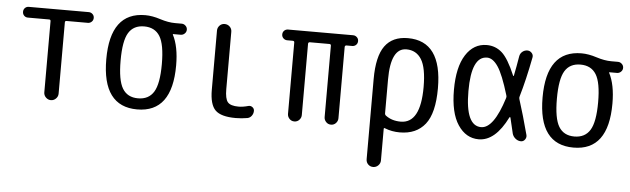

<svg xmlns="http://www.w3.org/2000/svg" viewBox="-48 -703 3595 1096"><g transform="rotate(5 1750.0 -155.0)"><path d="M78.1 -458Q65.4 -458 56.6 -466.8Q47.9 -475.6 47.9 -488.8Q47.9 -502 56.6 -510.7Q65.4 -519.5 78.1 -519.5H421.9Q434.6 -519.5 443.8 -510.7Q453.1 -502 453.1 -488.8Q453.1 -475.6 443.8 -466.8Q434.6 -458 421.9 -458H299.8Q291 -458 291 -449.2V-41Q291 -24.4 278.8 -12.2Q266.6 0 250 0Q233.4 0 221.2 -12.2Q209 -24.4 209 -41V-449.2Q209 -458 200.2 -458Z M834.5 -419.4Q805.7 -465.8 744.6 -465.8Q683.6 -465.8 655.3 -419.4Q627 -373 627 -260.3Q627 -147.5 655.3 -100.6Q683.6 -53.7 744.6 -53.7Q805.7 -53.7 834.5 -100.6Q863.3 -147.5 863.3 -260.3Q863.3 -373 834.5 -419.4ZM745.1 -530.3Q785.2 -530.3 832 -515.1Q878.9 -500 918 -500H956.1Q968.8 -500 978.5 -490.7Q988.3 -481.4 988.3 -468.3Q988.3 -455.1 978.5 -445.8Q968.8 -436.5 956.1 -436.5H912.1Q911.1 -436.5 911.1 -435.5V-433.6Q945.3 -368.2 945.3 -259.8Q945.3 9.8 745.1 9.8Q544.9 9.8 544.9 -260.3Q544.9 -530.3 745.1 -530.3Z M1309.6 9.8Q1225.6 9.8 1192.9 -22.5Q1160.2 -54.7 1160.2 -139.6V-478.5Q1160.2 -495.1 1171.9 -507.3Q1183.6 -519.5 1200.7 -519.5Q1217.8 -519.5 1230 -507.8Q1242.2 -496.1 1242.2 -478.5V-150.4Q1242.2 -94.7 1258.3 -75.7Q1274.4 -56.6 1320.3 -56.6Q1345.7 -56.6 1377 -65.4Q1389.6 -68.4 1399.9 -60.5Q1410.2 -52.7 1410.2 -40Q1410.2 -24.4 1400.9 -11.7Q1391.6 1 1377 3.9Q1343.8 9.8 1309.6 9.8Z M1564.5 -458Q1551.8 -458 1542.5 -466.8Q1533.2 -475.6 1533.2 -488.8Q1533.2 -502 1542 -510.7Q1550.8 -519.5 1564.5 -519.5H1936.5Q1949.2 -519.5 1958.5 -510.7Q1967.8 -502 1967.8 -488.8Q1967.8 -475.6 1959 -466.8Q1950.2 -458 1936.5 -458H1904.3Q1895.5 -458 1894.5 -449.2V-40Q1894.5 -24.4 1883.3 -12.2Q1872.1 0 1855 0Q1837.9 0 1826.7 -12.2Q1815.4 -24.4 1815.4 -40V-449.2Q1815.4 -458 1805.7 -458H1694.3Q1685.5 -458 1684.6 -449.2V-40Q1684.6 -24.4 1673.3 -12.2Q1662.1 0 1645 0Q1627.9 0 1616.7 -12.2Q1605.5 -24.4 1605.5 -40V-449.2Q1605.5 -458 1595.7 -458Z M2157.2 -285.2V-91.8Q2157.2 -83 2164.1 -78.1Q2199.2 -51.8 2250 -51.8Q2363.3 -51.8 2363.3 -259.8Q2363.3 -370.1 2333.5 -418Q2303.7 -465.8 2247.1 -465.8Q2157.2 -465.8 2157.2 -285.2ZM2075.2 178.7V-280.3Q2075.2 -411.1 2118.7 -470.7Q2162.1 -530.3 2250 -530.3Q2445.3 -530.3 2445.3 -259.8Q2445.3 -117.2 2395 -53.7Q2344.7 9.8 2250 9.8Q2204.1 9.8 2165 -5.9Q2157.2 -9.8 2157.2 -2V178.7Q2157.2 195.3 2145 207.5Q2132.8 219.7 2115.7 219.7Q2098.6 219.7 2086.9 208Q2075.2 196.3 2075.2 178.7Z M2710 -459Q2620.1 -459 2620.1 -259.8Q2620.1 -60.5 2710 -60.5Q2782.2 -60.5 2837.9 -238.3Q2840.8 -246.1 2837.9 -253.9Q2802.7 -371.1 2772.9 -415Q2743.2 -459 2710 -459ZM2702.1 9.8Q2628.9 9.8 2583 -59.1Q2537.1 -127.9 2537.1 -259.8Q2537.1 -389.6 2582 -460Q2627 -530.3 2702.1 -530.3Q2752 -530.3 2789.1 -497.6Q2826.2 -464.8 2866.2 -370.1Q2869.1 -364.3 2871.1 -370.1Q2881.8 -422.9 2891.6 -482.4Q2894.5 -499 2907.2 -509.3Q2919.9 -519.5 2935.5 -519.5Q2950.2 -519.5 2960.4 -508.3Q2970.7 -497.1 2967.8 -482.4Q2942.4 -350.6 2914.1 -254.9Q2911.1 -246.1 2914.1 -238.3Q2941.4 -153.3 2971.7 -39.1Q2975.6 -25.4 2966.8 -12.7Q2958 0 2943.4 0Q2926.8 0 2912.6 -11.2Q2898.4 -22.5 2893.6 -39.1Q2891.6 -46.9 2883.8 -80.6Q2876 -114.3 2872.1 -129.9Q2871.1 -131.8 2869.1 -131.8Q2867.2 -131.8 2866.2 -129.9Q2796.9 9.8 2702.1 9.8Z M3334.5 -419.4Q3305.7 -465.8 3244.6 -465.8Q3183.6 -465.8 3155.3 -419.4Q3127 -373 3127 -260.3Q3127 -147.5 3155.3 -100.6Q3183.6 -53.7 3244.6 -53.7Q3305.7 -53.7 3334.5 -100.6Q3363.3 -147.5 3363.3 -260.3Q3363.3 -373 3334.5 -419.4ZM3245.1 -530.3Q3285.2 -530.3 3332 -515.1Q3378.9 -500 3418 -500H3456.1Q3468.8 -500 3478.5 -490.7Q3488.3 -481.4 3488.3 -468.3Q3488.3 -455.1 3478.5 -445.8Q3468.8 -436.5 3456.1 -436.5H3412.1Q3411.1 -436.5 3411.1 -435.5V-433.6Q3445.3 -368.2 3445.3 -259.8Q3445.3 9.8 3245.1 9.8Q3044.9 9.8 3044.9 -260.3Q3044.9 -530.3 3245.1 -530.3Z"/></g></svg>

Font: Rounded Mgen+ 1mn regular
Style: Regular
Weight: 400
Designer: [Source Han Sans]
Ryoko NISHIZUKA  (kana & ideographs); Paul D. Hunt (Latin, Greek & Cyrillic); Wenlong ZHANG  (bopomofo
Version: Version 1.059.20150602